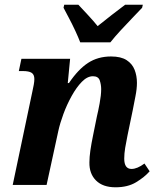

<svg xmlns="http://www.w3.org/2000/svg" viewBox="-20 -786 673 816"><path d="M471 10Q417 10 388 -19Q359 -48 360 -96Q360 -118 364 -146Q368 -174 376 -213L392 -292Q397 -312 403.5 -347Q410 -382 410 -407Q410 -426 404 -444Q398 -462 375 -462Q351 -462 328 -438.5Q305 -415 284.5 -378Q264 -341 249.5 -301.5Q235 -262 228 -230L178 0H34L118 -399Q121 -412 123.5 -426Q126 -440 126 -450Q126 -469 114.5 -476.5Q103 -484 77 -484H60L71 -536H278L268 -433H273Q312 -491 354 -518.5Q396 -546 452 -546Q494 -546 518 -530.5Q542 -515 552 -489.5Q562 -464 562 -434Q562 -408 555.5 -376Q549 -344 544 -317L522 -211Q516 -182 512 -157.5Q508 -133 508 -112Q508 -68 539 -68Q563 -68 594 -91L616 -58Q594 -33 558.5 -11.5Q523 10 471 10ZM321 -606Q313 -627 300.5 -654Q288 -681 274 -707.5Q260 -734 250 -753L253 -766H313Q329 -749 354 -722Q379 -695 395 -675Q420 -695 455 -722.5Q490 -750 512 -766H587L584 -753Q566 -734 541.5 -708.5Q517 -683 492.5 -656.5Q468 -630 449 -606Z"/></svg>

Font: Noto Serif SemiCondensed
Style: Bold Italic
Weight: 700
Width: 4
Italic angle: -12°
Designer: Monotype Design Team
Foundry: Monotype Imaging Inc.
Version: Version 2.014